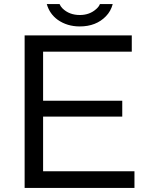

<svg xmlns="http://www.w3.org/2000/svg" viewBox="-20 -899 740 944"><path d="M471.2 -878.9H534.2Q524.9 -843.8 501 -819.3Q452.6 -769 372.1 -769Q310.5 -769 264.2 -801.3Q224.1 -830.1 210 -878.9H272.9Q277.8 -867.2 287.1 -857.9Q320.3 -825.2 372.6 -825.2Q420.9 -825.2 453.6 -855Q466.8 -866.7 471.2 -878.9ZM101.1 24.9V-725.1H627.9V-645H191.9V-403.8H581.1V-325.7H191.9V-57.1H641.1V24.9Z"/></svg>

Font: FORM UDPGothic
Style: Regular
Weight: 400
Foundry: Pronama LLC
Version: Version 1.05101